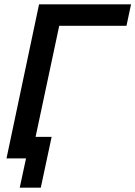

<svg xmlns="http://www.w3.org/2000/svg" viewBox="-20 -730 624 885"><path d="M160 -710 10 0H100L71 135H168L218 -99H144L253 -611H563L584 -710Z"/></svg>

Font: FIGSv2-sans-serif SmBold Italic
Style: Regular
Weight: 600
Italic angle: -12°
Designer: Matt McInerney, Pablo Impallari, Rodrigo Fuenzalida
Foundry: Matt McInerney, Pablo Impallari, Rodrigo Fuenzalida
Version: Version 4.020;hotconv 1.0.109;makeotfexe 2.5.65596